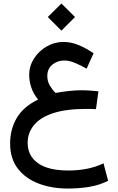

<svg xmlns="http://www.w3.org/2000/svg" viewBox="-20 -753 678 1102"><path d="M254.4 -655.3 332.5 -732.9 410.6 -655.3 332.5 -577.1ZM477.1 -358.9Q442.4 -378.9 409.4 -392.3Q376.5 -405.8 349.1 -405.8Q309.1 -405.8 280.3 -381.8Q251.5 -357.9 251.5 -317.4Q251.5 -285.6 266.8 -260.5Q282.2 -235.4 298.8 -219.7Q385.3 -234.9 445.3 -234.9Q471.2 -234.9 495.8 -233.2Q520.5 -231.4 544.9 -229L530.8 -126.5Q515.1 -127.4 499 -127.7Q482.9 -127.9 474.1 -127.9Q357.9 -127.9 283.7 -103Q209.5 -78.1 174.1 -33.9Q138.7 10.3 138.7 66.9Q138.7 140.6 197.3 183.1Q255.9 225.6 374 225.6Q426.8 225.6 476.3 216.3Q525.9 207 574.2 184.6L600.6 284.7Q549.8 310.1 492.2 319.6Q434.6 329.1 368.7 329.1Q277.8 329.1 202.9 301Q127.9 272.9 83 215.6Q38.1 158.2 38.1 70.3Q38.1 -11.2 76.4 -76.2Q114.7 -141.1 198.7 -181.6Q171.9 -214.8 159.7 -250.5Q147.5 -286.1 147.5 -323.7Q147.5 -373.5 174.8 -416.5Q202.1 -459.5 247.1 -485.8Q292 -512.2 344.2 -512.2Q387.7 -512.2 430.4 -494.6Q473.1 -477.1 517.1 -447.3Z"/></svg>

Font: Vazir Medium UI
Style: Medium-UI
Weight: 500
Designer: Saber Rastikerdar
Foundry: Saber Rastikerdar
Version: Version 30.0.0